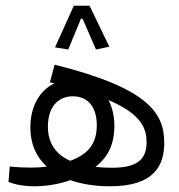

<svg xmlns="http://www.w3.org/2000/svg" viewBox="-20 -651 626 673"><path d="M97.7 2C138.2 2 182.6 -3.9 226.6 -19.5C267.1 -5.4 314.5 2 365.7 2C522.9 2 555.7 -73.2 555.7 -150.4C555.7 -253.9 502 -341.8 171.4 -424.3L154.8 -362.3C160.2 -361.3 165.5 -359.9 170.9 -358.9C120.1 -334.5 86.4 -280.3 86.4 -204.1C86.4 -146 107.4 -100.6 144 -66.9C127 -64.9 109.4 -63.5 91.8 -63.5C65.4 -63.5 41.5 -64.5 14.2 -67.4L9.8 -13.7C34.2 -2.9 67.9 2 97.7 2ZM226.1 -87.4C175.3 -109.9 147.9 -149.4 147.9 -207.5C147.9 -272.5 180.7 -313.5 235.8 -313.5C283.2 -313.5 319.3 -281.2 319.3 -211.9C319.3 -146.5 287.6 -109.4 226.1 -87.4ZM314.5 -65.9C359.4 -100.6 380.9 -147 380.9 -209C380.9 -243.7 373.5 -274.9 360.4 -300.3C481.4 -248.5 493.7 -196.3 493.7 -151.4C493.7 -89.8 457.5 -63 373 -63C352.1 -63 332.5 -64 314.5 -65.9ZM293.9 -630.9H238.8L172.9 -484.9L219.2 -477.5L263.7 -585.4H269.5L316.4 -477.5L363.3 -487.3Z"/></svg>

Font: Cascadia Mono Light
Style: Regular
Weight: 300
Monospace: yes
Designer: Aaron Bell
Foundry: Saja Typeworks
Version: Version 2404.023